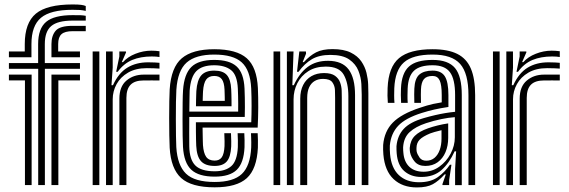

<svg xmlns="http://www.w3.org/2000/svg" viewBox="-20 -831 2553 862"><path d="M151.5 0V-522H20V-548H151.2V-633Q151.2 -702.5 187.1 -732.8Q223 -763 306 -763Q332.8 -763 343.1 -762.6Q353.5 -762.2 365 -760V-738.5Q351.8 -738.8 340.8 -738.6Q329.8 -738.5 306 -738.5Q239 -738.5 210.1 -714.1Q181.2 -689.8 181.2 -633V-548H339V-522H181.5V0ZM92 0V-470H20V-496H122V0ZM211 0V-496H339V-470H242V0ZM20 -574V-600H91.2V-633Q91.2 -728.5 141.1 -769.8Q191 -811 306 -811Q331.8 -811 344.5 -809.2Q357.2 -807.5 365 -804V-782Q351.2 -785.2 339.8 -786.1Q328.2 -787 306 -787Q206.8 -787 164 -751.2Q121.2 -715.5 121.2 -633V-574ZM211 -574V-633Q211 -671 229.9 -693Q248.8 -715 306 -715Q325.8 -715 335.5 -715Q345.2 -715 365 -715V-691Q345.2 -691 335.5 -691Q325.8 -691 306 -691Q271.2 -691 256.2 -677.6Q241.2 -664.2 241.2 -633V-600H339V-574Z M456 0V-600H485.8L486 -528L480.5 -448.5H487.2Q512 -503 551.4 -527.1Q590.8 -551.2 645 -551.2Q659.5 -551.2 674.8 -550.5Q690 -549.8 696 -549V-523Q688.5 -523.8 671.6 -524.4Q654.8 -525 639.2 -525Q589.5 -525 555.2 -505.1Q521 -485.2 503.5 -453.4Q486 -421.5 486 -385.2V0ZM396 0V-600H426V0ZM516 0V-388Q516 -442.5 547.6 -469.2Q579.2 -496 625.2 -496Q643.2 -496 661.5 -496Q679.8 -496 696 -496V-469.8Q680 -470 660.8 -469.9Q641.5 -469.8 625.2 -469.8Q585.2 -469.8 566.4 -450.6Q547.5 -431.5 547.5 -391.2V0ZM501.5 -508.5 515.8 -577.5V-600H545.5L546 -596L526.8 -552H532.2Q553 -575.8 588.1 -589.6Q623.2 -603.5 659.2 -603.5Q667.5 -603.5 677.5 -602.9Q687.5 -602.2 696 -601V-575Q689 -576.2 680.4 -576.9Q671.8 -577.5 661.5 -577.5Q611.5 -577.5 573.8 -561.9Q536 -546.2 508.2 -508.5Z M943.8 10Q839.2 10 793.2 -31.9Q747.2 -73.8 741.8 -167.5Q740.8 -187 740.1 -223.2Q739.5 -259.5 739.5 -300.6Q739.5 -341.8 740.1 -377Q740.8 -412.2 741.8 -429.8Q748.2 -528.8 796.2 -569.4Q844.2 -610 941.8 -610Q1042.2 -610 1087.8 -569.6Q1133.2 -529.2 1137.8 -436Q1138.8 -415.2 1139.1 -392.9Q1139.5 -370.5 1139.4 -347.5Q1139.2 -324.5 1138.6 -301.9Q1138 -279.2 1136.8 -258H889.5Q889.8 -242.8 890 -226.4Q890.2 -210 890.6 -197.2Q891 -184.5 891.2 -179.8Q893.8 -143.8 905.6 -126.9Q917.5 -110 943.8 -110Q965.5 -110 975.9 -125.1Q986.2 -140.2 988 -175Q988.5 -182.5 988.2 -197.1Q988 -211.8 987 -233H1017Q1018 -213 1018.2 -197.4Q1018.5 -181.8 1018 -173.8Q1015.8 -126.8 998.4 -106.4Q981 -86 943.8 -86Q902 -86 882.8 -107Q863.5 -128 861 -176.2Q860.5 -187.5 860.1 -204Q859.8 -220.5 859.6 -240.5Q859.5 -260.5 859.5 -282H1108Q1108.8 -298.5 1109.1 -317.2Q1109.5 -336 1109.5 -355.9Q1109.5 -375.8 1109.1 -395.6Q1108.8 -415.5 1107.8 -434.5Q1103.8 -515.8 1065.4 -550.9Q1027 -586 941.8 -586Q858.5 -586 818 -550.2Q777.5 -514.5 771.8 -428Q770.5 -409.2 770 -373Q769.5 -336.8 769.5 -295.8Q769.5 -254.8 770.1 -220.4Q770.8 -186 771.5 -170.8Q776.5 -88.8 815 -51.4Q853.5 -14 943.8 -14Q1027.8 -14 1065.8 -50.1Q1103.8 -86.2 1107.8 -169Q1108.2 -180 1108.1 -191.1Q1108 -202.2 1107.6 -213Q1107.2 -223.8 1106.8 -233H1136.8Q1137.5 -219.8 1138 -202Q1138.5 -184.2 1137.8 -168Q1133.2 -72.5 1088.1 -31.2Q1043 10 943.8 10ZM943.8 -38Q872.2 -38 839 -68.8Q805.8 -99.5 801.5 -171.8Q800.5 -187.2 800 -221.2Q799.5 -255.2 799.5 -295.6Q799.5 -336 800 -371.8Q800.5 -407.5 801.8 -426.2Q806.8 -498.5 839 -530.2Q871.2 -562 941.8 -562Q1010 -562 1042.2 -532.8Q1074.5 -503.5 1077.8 -433.8Q1078.8 -414.2 1079.1 -392.9Q1079.5 -371.5 1079.5 -349.6Q1079.5 -327.8 1078.8 -306H829.8Q829.5 -264.5 829.5 -233.4Q829.5 -202.2 829.8 -174Q830.8 -114 857.1 -88Q883.5 -62 943.8 -62Q992.2 -62 1018.5 -85.2Q1044.8 -108.5 1047.8 -170.5Q1048.2 -184.5 1048 -200Q1047.8 -215.5 1046.8 -233H1076.8Q1077.5 -217.8 1078 -202Q1078.5 -186.2 1077.8 -169.8Q1074.5 -99.5 1043.2 -68.8Q1012 -38 943.8 -38ZM830 -330H1049.2Q1049.5 -349.5 1049.4 -366.8Q1049.2 -384 1048.9 -400.4Q1048.5 -416.8 1047.8 -433.2Q1045 -494.5 1017.4 -516.2Q989.8 -538 941.8 -538Q887.5 -538 861.6 -511.8Q835.8 -485.5 831.5 -424Q831.2 -417.8 830.8 -391.2Q830.2 -364.8 830 -330ZM859.8 -354Q860 -367.2 860.2 -380.9Q860.5 -394.5 860.9 -405.6Q861.2 -416.8 861.5 -422.2Q865 -471.5 883.8 -492.8Q902.5 -514 941.8 -514Q981.2 -514 998.6 -494Q1016 -474 1018 -430Q1018.5 -420 1018.9 -406.9Q1019.2 -393.8 1019.4 -379.9Q1019.5 -366 1019.5 -354ZM890 -378H989.2Q989.2 -386.2 989 -395.5Q988.8 -404.8 988.5 -413.6Q988.2 -422.5 988 -429Q986.5 -461 975.8 -475.5Q965 -490 941.8 -490Q917.5 -490 905.8 -474Q894 -458 891.5 -420.8Q891.2 -416.5 891 -410.5Q890.8 -404.5 890.5 -396.5Q890.2 -388.5 890 -378Z M1604 0V-405.8Q1604 -424.2 1602.4 -453.9Q1600.8 -483.5 1589 -513.5Q1577.2 -543.5 1547.9 -564Q1518.5 -584.5 1463 -584.5Q1413.5 -584.5 1380.6 -565.4Q1347.8 -546.2 1320.2 -508.5H1313.5L1323.8 -600H1353.5L1354 -590L1338.8 -552H1344.2Q1371 -581.5 1399.2 -596Q1427.5 -610.5 1472.8 -610.5Q1523.2 -610.5 1554.4 -595.1Q1585.5 -579.8 1602.1 -555.5Q1618.8 -531.2 1625.4 -503.9Q1632 -476.5 1632.9 -451.9Q1633.8 -427.2 1633.8 -411.8V0ZM1208 0V-600H1238V0ZM1328 0V-388Q1328 -423.8 1341.1 -449.5Q1354.2 -475.2 1378.2 -489.1Q1402.2 -503 1434.8 -503Q1467.2 -503 1484 -490.8Q1500.8 -478.5 1507.1 -460.4Q1513.5 -442.2 1514 -424Q1514.5 -405.8 1514.5 -393.8V0H1484.5V-392Q1484.5 -406.5 1483.8 -426.5Q1483 -446.5 1472 -461.6Q1461 -476.8 1430.2 -476.8Q1408.8 -476.8 1392.8 -467.4Q1376.8 -458 1368 -439.1Q1359.2 -420.2 1359.2 -391.2V0ZM1268 0V-600H1297.8L1292.5 -448.5H1299.2Q1323.8 -502.2 1361.2 -530.4Q1398.8 -558.5 1453.8 -558Q1516.5 -557.5 1545.2 -519.2Q1574 -481 1574 -403.8V0H1544V-399.8Q1544 -458.2 1523.5 -495.1Q1503 -532 1442.5 -532Q1396.5 -532 1364.1 -511.4Q1331.8 -490.8 1314.9 -457.4Q1298 -424 1298 -385.2V0Z M2083.2 0V-404Q2083.2 -501.5 2046 -543.8Q2008.8 -586 1922.2 -586Q1833.2 -586 1793.5 -550.9Q1753.8 -515.8 1750.2 -434.8Q1749.8 -419.5 1749.6 -402.8Q1749.5 -386 1751 -369.2H1721.2Q1719.8 -387 1719.6 -401.4Q1719.5 -415.8 1720.2 -436Q1724 -530 1771.5 -570Q1819 -610 1922.2 -610Q1990.8 -610 2032.8 -589.1Q2074.8 -568.2 2094 -523Q2113.2 -477.8 2113.2 -404V0ZM1881.8 -60Q1920.5 -60 1952.2 -82.6Q1984 -105.2 2003 -140.8Q2022 -176.2 2022 -214.8V-305Q1994.5 -303.2 1960.4 -296.1Q1926.2 -289 1892.8 -278Q1846 -262.5 1819.2 -238Q1792.5 -213.5 1789.8 -169.5Q1789.5 -162.8 1790.1 -155.9Q1790.8 -149 1791 -144.8Q1794.5 -104 1818 -82Q1841.5 -60 1881.8 -60ZM1889.5 -86Q1858.5 -86 1842.1 -105.1Q1825.8 -124.2 1820.8 -147.5Q1820.2 -150.5 1819.8 -157Q1819.2 -163.5 1819.5 -166.5Q1822.2 -201 1842.4 -221.1Q1862.5 -241.2 1901.8 -255Q1921.5 -262 1945.5 -267.9Q1969.5 -273.8 1992.2 -277V-212Q1992.2 -176.5 1980.1 -147.9Q1968 -119.2 1945 -102.6Q1922 -86 1889.5 -86ZM1894 -109.5Q1915.8 -109.5 1931 -122.5Q1946.2 -135.5 1954.2 -158Q1962.2 -180.5 1962.2 -209.2V-246.5Q1944 -242.2 1931.1 -238.5Q1918.2 -234.8 1911.2 -232Q1878 -218.2 1864.1 -204Q1850.2 -189.8 1849.8 -166.8Q1849.8 -162 1849.8 -158.1Q1849.8 -154.2 1850.8 -150Q1853.8 -137.8 1863.6 -123.6Q1873.5 -109.5 1894 -109.5ZM1851.5 10.5Q1786.8 10.5 1747.1 -26.8Q1707.5 -64 1701.2 -137Q1700.5 -146.2 1700 -159.4Q1699.5 -172.5 1700.2 -180.2Q1705.5 -241.8 1743.6 -280.6Q1781.8 -319.5 1864 -346.8Q1883.2 -353.2 1896.9 -357.2Q1910.5 -361.2 1925.5 -364.5Q1940.5 -367.8 1963.2 -371.5V-404.2Q1963.2 -450.2 1953.9 -470.1Q1944.5 -490 1922.2 -490Q1895 -490 1883.1 -475.6Q1871.2 -461.2 1870 -429.5Q1869.8 -424.2 1869.5 -406Q1869.2 -387.8 1870 -369.2H1840.2Q1839.2 -391.5 1839.6 -406.9Q1840 -422.2 1840.2 -432.8Q1842.2 -479 1863 -496.5Q1883.8 -514 1922.2 -514Q1960.8 -514 1977 -488.5Q1993.2 -463 1993.2 -404.2V-350.8Q1956.2 -345.2 1929.5 -339.1Q1902.8 -333 1873.8 -324Q1800 -300.8 1767.5 -266Q1735 -231.2 1730.2 -177.8Q1729.8 -170.5 1730.1 -159.2Q1730.5 -148 1731.2 -139.5Q1736.5 -77.2 1770.5 -45Q1804.5 -12.8 1861.2 -12.8Q1913.5 -12.8 1945.8 -35.9Q1978 -59 2000 -91.5H2006.8L1996.5 -22.5V0H1966.8L1966.2 -4L1981.5 -48H1976Q1949.5 -18.5 1923.2 -4Q1897 10.5 1851.5 10.5ZM2023.2 0.2V-72L2027.8 -151.5H2021Q1997 -98.2 1961.8 -67.2Q1926.5 -36.2 1870.5 -36.5Q1824.8 -36.8 1795.1 -62.8Q1765.5 -88.8 1761 -142.2Q1760.8 -147.2 1760.1 -157.6Q1759.5 -168 1760 -174.5Q1764.2 -221.8 1792.4 -252.2Q1820.5 -282.8 1883.2 -301Q1909 -308.5 1933.5 -314.1Q1958 -319.8 1980.6 -323.5Q2003.2 -327.2 2023.2 -329V-404Q2023.2 -475.8 2000 -506.9Q1976.8 -538 1922.2 -538Q1865 -538 1838.8 -513.6Q1812.5 -489.2 1810.2 -433.5Q1809.8 -419 1809.5 -403Q1809.2 -387 1810.5 -369.2H1780.8Q1779.5 -388.5 1779.6 -404.4Q1779.8 -420.2 1780.2 -434Q1783 -502.5 1816 -532.2Q1849 -562 1922.2 -562Q1992.5 -562 2022.9 -525.4Q2053.2 -488.8 2053.2 -404V0.2Z M2253.2 0V-600H2283L2283.2 -528L2277.8 -448.5H2284.5Q2309.2 -503 2348.6 -527.1Q2388 -551.2 2442.2 -551.2Q2456.8 -551.2 2472 -550.5Q2487.2 -549.8 2493.2 -549V-523Q2485.8 -523.8 2468.9 -524.4Q2452 -525 2436.5 -525Q2386.8 -525 2352.5 -505.1Q2318.2 -485.2 2300.8 -453.4Q2283.2 -421.5 2283.2 -385.2V0ZM2193.2 0V-600H2223.2V0ZM2313.2 0V-388Q2313.2 -442.5 2344.9 -469.2Q2376.5 -496 2422.5 -496Q2440.5 -496 2458.8 -496Q2477 -496 2493.2 -496V-469.8Q2477.2 -470 2458 -469.9Q2438.8 -469.8 2422.5 -469.8Q2382.5 -469.8 2363.6 -450.6Q2344.8 -431.5 2344.8 -391.2V0ZM2298.8 -508.5 2313 -577.5V-600H2342.8L2343.2 -596L2324 -552H2329.5Q2350.2 -575.8 2385.4 -589.6Q2420.5 -603.5 2456.5 -603.5Q2464.8 -603.5 2474.8 -602.9Q2484.8 -602.2 2493.2 -601V-575Q2486.2 -576.2 2477.6 -576.9Q2469 -577.5 2458.8 -577.5Q2408.8 -577.5 2371 -561.9Q2333.2 -546.2 2305.5 -508.5Z"/></svg>

Font: Big Shoulders Inline Display Thin Black
Style: Regular
Weight: 900
Version: Version 2.002